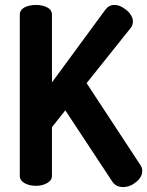

<svg xmlns="http://www.w3.org/2000/svg" viewBox="-20 -751 595 776"><path d="M125 -731Q152 -731 171 -721Q190 -711 190 -691V-418L406 -712Q420 -731 442 -731Q467 -731 492 -709.5Q517 -688 517 -664Q517 -649 509 -639L330 -415L548 -83Q555 -73 555 -60Q555 -36 530.5 -15.5Q506 5 477 5Q447 5 432 -20L244 -305L190 -237V-41Q190 -22 170.5 -11Q151 0 125 0Q98 0 79 -11Q60 -22 60 -41V-691Q60 -711 79 -721Q98 -731 125 -731Z"/></svg>

Font: Dosis
Style: Regular
Weight: 400
Designer: Edgar Tolentino, Pablo Impallari, Igino Marini
Foundry: Edgar Tolentino, Pablo Impallari, Igino Marini
Version: Version 1.007;Glyphs 3.1.1 (3134)